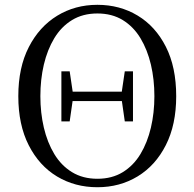

<svg xmlns="http://www.w3.org/2000/svg" viewBox="-20 -765 811 801"><path d="M236.1 -258.6V-467.5H270.7L284.3 -375.2V-353.6L270.7 -258.6ZM500.6 -258.6 487 -353.6V-375.2L500.6 -467.5H534.8V-258.6ZM386.3 16.1Q292.7 16.1 218.1 -28.7Q143.5 -73.5 100 -158.8Q56.4 -244 56.4 -363.7Q56.4 -483.3 100.1 -568.4Q143.7 -653.5 218.3 -699.2Q292.9 -744.9 386.3 -744.9Q479.8 -744.9 554.3 -700Q628.8 -655.1 671.9 -570.1Q715.1 -485 715.1 -363.7Q715.1 -244.8 671.9 -159.7Q628.8 -74.5 554.3 -29.2Q479.8 16.1 386.3 16.1ZM386.3 -19.2Q447.2 -19.2 492.1 -46.7Q536.9 -74.2 566 -122.4Q595 -170.6 609.6 -232.7Q624.1 -294.7 624.1 -363.7Q624.1 -433.4 609.6 -495.4Q595 -557.4 566 -605.6Q536.9 -653.8 492.1 -681.3Q447.2 -708.8 386.3 -708.8Q325.6 -708.8 280.6 -681.3Q235.6 -653.8 206.5 -605.6Q177.5 -557.4 162.9 -495.4Q148.4 -433.4 148.4 -363.7Q148.4 -294.7 162.9 -232.7Q177.5 -170.6 206.5 -122.4Q235.6 -74.2 280.6 -46.7Q325.6 -19.2 386.3 -19.2ZM260 -343.5V-382.6H510.7V-343.5Z"/></svg>

Font: Noto Serif SC
Style: Regular
Weight: 200
Designer: Ryoko NISHIZUKA 西塚涼子 (kana & ideographs); Frank Grießhammer (Latin, Greek & Cyrillic); Wenlong ZHANG 张文龙 (bopomofo); San
Foundry: Adobe
Version: Version 2.001;hotconv 1.1.0;makeotfexe 2.6.0